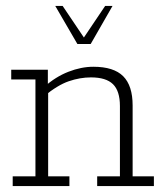

<svg xmlns="http://www.w3.org/2000/svg" viewBox="-20 -630 558 650"><path d="M23 0V-33H100V-361H18V-394H142V-340L130 -336Q168 -370 211.5 -387Q255 -404 296 -404Q365 -404 397 -372Q429 -340 429 -273V-33H501V0H309V-33H386V-271Q386 -322 362.5 -345Q339 -368 288 -368Q251 -368 213 -355Q175 -342 129 -304L143 -329V-33H215V0ZM242 -481 167 -610H192L264 -503L336 -610H361L287 -481Z"/></svg>

Font: Rokkitt ExtraLight
Style: Regular
Weight: 250
Version: Version 3.103